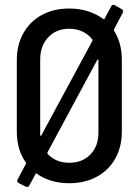

<svg xmlns="http://www.w3.org/2000/svg" viewBox="-20 -743 574 788"><path d="M484 -691 448 -623Q447 -620 448 -617Q480 -567 480 -497V-203Q480 -140 453 -92Q426 -44 377 -17.5Q328 9 264 9Q187 9 131 -30Q128 -34 126 -29L100 19Q98 23 94 24Q90 25 86 23L56 8Q52 6 51 2Q50 -2 52 -6L86 -70Q88 -73 86 -76Q49 -128 49 -203V-497Q49 -559 76 -607Q103 -655 151.5 -681.5Q200 -708 264 -708Q345 -708 404 -665Q408 -662 409 -666L437 -718Q439 -722 443 -723Q447 -724 451 -722L480 -705Q484 -703 485 -699Q486 -695 484 -691ZM145 -189Q145 -186 147 -185.5Q149 -185 150 -188L359 -575Q361 -578 359 -581Q343 -602 318.5 -613.5Q294 -625 264 -625Q211 -625 178 -590Q145 -555 145 -499V-199ZM379 -497 175 -118Q174 -115 175 -112Q209 -75 264 -75Q318 -75 351 -109Q384 -143 384 -199V-496Q384 -499 382.5 -499Q381 -499 379 -497Z"/></svg>

Font: Barlow Semi Condensed Medium
Style: Regular
Weight: 500
Width: 4
Designer: Jeremy Tribby
Foundry: Tribby Type
Version: Version 1.422; ttfautohint (v1.8)